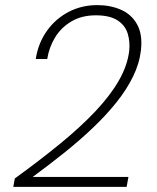

<svg xmlns="http://www.w3.org/2000/svg" viewBox="-20 -732 613 752"><path d="M32 0 38 -33Q136 -104 216 -169.5Q296 -235 354 -296.5Q412 -358 445.5 -416.5Q479 -475 486 -532Q490 -569 480 -601Q470 -633 440 -652.5Q410 -672 355 -672Q300 -672 259.5 -648Q219 -624 195.5 -585Q172 -546 165 -501H120Q130 -564 164 -611.5Q198 -659 249 -685.5Q300 -712 361 -712Q412 -712 453.5 -694Q495 -676 517 -636.5Q539 -597 532 -535Q526 -483 501 -432Q476 -381 436 -331Q396 -281 344 -231.5Q292 -182 232 -134Q172 -86 108 -39H483L476 0Z"/></svg>

Font: DM Sans 18pt ExtraLight
Style: Italic
Weight: 250
Italic angle: -10°
Designer: Colophon Foundry, Jonny Pinhorn
Foundry: Colophon Foundry
Version: Version 4.004;gftools[0.9.30]